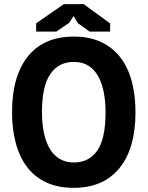

<svg xmlns="http://www.w3.org/2000/svg" viewBox="-20 -890 710 924"><path d="M38 -350Q38 -525 115 -619.5Q192 -714 335 -714Q410 -714 466 -688Q522 -662 559 -614Q596 -566 614 -499Q632 -432 632 -350Q632 -175 554.5 -80.5Q477 14 335 14Q259 14 203 -12Q147 -38 110.5 -86Q74 -134 56 -201Q38 -268 38 -350ZM182 -350Q182 -297 191 -252.5Q200 -208 218.5 -176Q237 -144 266 -126Q295 -108 335 -108Q408 -108 448 -165Q488 -222 488 -350Q488 -401 479.5 -445Q471 -489 453 -522Q435 -555 406 -573.5Q377 -592 335 -592Q262 -592 222 -533.5Q182 -475 182 -350ZM287 -870H383L510 -777V-738H411L354 -779L334 -813L313 -780L251 -738H154V-778Z"/></svg>

Font: PTSans
Style: Bold
Weight: 700
Designer: A.Korolkova, O.Umpeleva, V.Yefimov
Foundry: ParaType Ltd
Version: Version 2.003W OFL